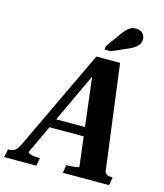

<svg xmlns="http://www.w3.org/2000/svg" viewBox="-179 -1028 963 1127"><g transform="rotate(15 302.5 -464.5)"><path d="M157 -293H404L396 -238H138ZM326 -625 345 -621 86 -68Q85 -63 92 -58.5Q99 -54 112 -51.5Q125 -49 142 -49H158L149 0H-46L-36 -49H-31Q-11 -49 4 -58.5Q19 -68 31 -93L324 -710H468L550 -80Q553 -61 564.5 -55Q576 -49 596 -49H600L591 0H310L319 -49H333Q347 -49 361 -50.5Q375 -52 385 -54.5Q395 -57 395 -60ZM421 -866Q436 -887 448.5 -901Q461 -915 475 -922Q489 -929 507 -929Q532 -929 547 -914.5Q562 -900 562 -879Q562 -861 553 -847Q544 -833 526.5 -821.5Q509 -810 482 -799L397 -762H359L362 -784Z"/></g></svg>

Font: Roboto Serif 72pt SemiCondensed SemiBold
Style: Italic
Weight: 600
Width: 4
Italic angle: -10°
Designer: Greg Gazdowicz
Foundry: Commercial Type
Version: Version 1.008